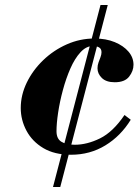

<svg xmlns="http://www.w3.org/2000/svg" viewBox="-20 -754 554 768"><path d="M264 -135Q198 -135 153.5 -161.5Q109 -188 86 -231Q63 -274 63 -322Q63 -374 87 -423.5Q111 -473 152.5 -513Q194 -553 247 -576.5Q300 -600 358 -600Q404 -600 439 -585.5Q474 -571 494 -547.5Q514 -524 514 -495Q514 -470 496.5 -447.5Q479 -425 439 -425Q405 -425 387.5 -442Q370 -459 370 -481Q370 -493 374 -504Q378 -515 382 -525.5Q386 -536 386 -545Q386 -559 376 -564.5Q366 -570 352 -570Q325 -570 302 -545Q279 -520 261.5 -480Q244 -440 231.5 -393.5Q219 -347 212.5 -303.5Q206 -260 206 -229Q206 -199 225.5 -187Q245 -175 279 -175Q328 -175 380 -200.5Q432 -226 478 -294L503 -275Q463 -210 401.5 -172.5Q340 -135 264 -135ZM192 -6 382 -734H411L221 -6Z"/></svg>

Font: Libre Bodoni
Style: Italic
Weight: 400
Italic angle: -13°
Designer: Pablo Impallari, Rodrigo Fuenzalida
Foundry: Impallari Type
Version: Version 2.005;gftools[0.9.23]